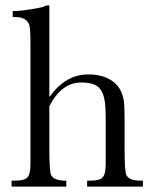

<svg xmlns="http://www.w3.org/2000/svg" viewBox="-20 -692 565 712"><path d="M163 -334H165Q223 -416 308 -416Q371 -416 407 -383Q431 -362 439 -320Q442 -300 442 -248V-137Q442 -55 449 -42Q460 -22 502 -22H510V0H303V-22H313Q349 -22 360.5 -34Q372 -46 372 -85V-257Q372 -294 368 -319Q364 -344 353.5 -359Q343 -374 325.5 -380Q308 -386 281 -386Q208 -386 163 -298V-137Q163 -55 170 -42Q181 -22 223 -22H226V0H23V-22H34Q70 -22 81.5 -34Q93 -46 93 -85V-536Q93 -586 88 -601Q78 -629 34 -629H27V-651H32Q49 -651 71 -654Q93 -657 121 -662Q129 -664 137 -666Q145 -668 153 -672H163Z"/></svg>

Font: New Athena Unicode
Style: Regular
Weight: 400
Designer: J. Rusten 1997; rev. by R. Hancock 2001, 2002, rev. by D. Mastronarde 2002-2021
Foundry: GreekKeys New Athena Unicode
Version: Version 5.008